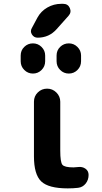

<svg xmlns="http://www.w3.org/2000/svg" viewBox="-20 -990 540 1019"><path d="M394.5 -103.5Q417 -106.4 433.6 -94.7Q450.2 -83 450.2 -61.5Q450.2 -35.2 434.6 -15.6Q418.9 3.9 394.5 6.8Q369.1 9.8 339.8 9.8Q237.3 9.8 198.7 -27.3Q160.2 -64.5 160.2 -160.2V-450.2Q160.2 -479.5 180.7 -499.5Q201.2 -519.5 230 -519.5Q258.8 -519.5 279.3 -499Q299.8 -478.5 299.8 -450.2V-190.4Q299.8 -129.9 311 -115.7Q322.3 -101.6 370.1 -101.6Q377 -101.6 394.5 -103.5ZM280.3 -665V-695.3Q280.3 -722.7 299.3 -741.2Q318.4 -759.8 345.2 -759.8Q372.1 -759.8 391.1 -740.7Q410.2 -721.7 410.2 -695.3V-665Q410.2 -637.7 391.1 -618.7Q372.1 -599.6 345.2 -599.6Q318.4 -599.6 299.3 -618.7Q280.3 -637.7 280.3 -665ZM219.7 -665Q219.7 -637.7 200.7 -618.7Q181.6 -599.6 154.8 -599.6Q127.9 -599.6 108.9 -618.7Q89.8 -637.7 89.8 -665V-695.3Q89.8 -722.7 108.9 -741.2Q127.9 -759.8 154.8 -759.8Q181.6 -759.8 200.7 -740.7Q219.7 -721.7 219.7 -695.3ZM315.4 -969.7Q340.8 -969.7 350.6 -947.3Q360.4 -924.8 343.8 -906.2L280.3 -835Q240.2 -790 179.7 -790Q160.2 -790 149.4 -807.1Q138.7 -824.2 149.4 -841.8L178.7 -896.5Q197.3 -930.7 231.4 -950.2Q265.6 -969.7 304.7 -969.7Z"/></svg>

Font: Rounded-X Mgen+ 1mn bold
Style: Bold
Weight: 700
Designer: [Source Han Sans]
Ryoko NISHIZUKA  (kana & ideographs); Paul D. Hunt (Latin, Greek & Cyrillic); Wenlong ZHANG  (bopomofo
Version: Version 1.059.20150602